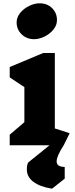

<svg xmlns="http://www.w3.org/2000/svg" viewBox="-20 -882 453 1166"><path d="M81 -746Q81 -777 102.5 -803.5Q124 -830 157 -846Q190 -862 220 -862Q267 -862 296.5 -832.5Q326 -803 326 -760Q326 -729 304.5 -702.5Q283 -676 250.5 -660Q218 -644 188 -644Q142 -644 111.5 -673.5Q81 -703 81 -746ZM373 132V203L296 264Q222 252 182.5 222Q143 192 143 147Q143 119 151 105L281 0H39V-64L128 -140V-353L39 -412V-475L242 -560H313V-102L403 -73L367 0Q324 66 324 98Q324 115 335.5 123Q347 131 373 132Z"/></svg>

Font: Inknut Antiqua ExtraBold
Style: Regular
Weight: 800
Designer: Claus Eggers Sørensen
Foundry: Claus Eggers Sørensen
Version: Version 1.003; ttfautohint (v1.8.2) -l 8 -r 50 -G 200 -x 14 